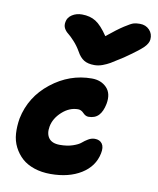

<svg xmlns="http://www.w3.org/2000/svg" viewBox="-85 -803 729 888"><g transform="rotate(10 280.0 -359.0)"><path d="M500 -736.8Q527.8 -736.8 545.2 -718.5Q562.5 -700.2 560.1 -673.8Q558.6 -655.8 539.8 -636.5Q521 -617.2 454.1 -570.8Q412.6 -543.9 397.5 -535.2Q382.3 -526.4 363.3 -519.3Q344.2 -512.2 325.2 -512.2Q294.4 -512.2 275.9 -523.7Q257.3 -535.2 243.2 -561Q229 -585.9 210.7 -605.7Q192.4 -625.5 180.7 -634.5Q168.9 -643.6 162.4 -656.2Q155.8 -668.9 159.2 -686Q162.6 -707 182.6 -720Q202.6 -732.9 229 -732.9Q267.1 -732.9 294.2 -715.8Q321.3 -698.7 352.1 -652.8Q399.9 -691.9 429.4 -710.9Q459 -730 470.9 -733.4Q482.9 -736.8 500 -736.8ZM212.9 19Q170.4 19 135.7 7.3Q101.1 -4.4 78.1 -25.1Q55.2 -45.9 40.5 -74.7Q25.9 -103.5 23.7 -137.5Q21.5 -171.4 27.8 -209Q49.3 -314 135.3 -381.6Q221.2 -449.2 325.2 -449.2Q368.7 -449.2 395 -422.1Q421.4 -395 412.1 -345.2Q404.8 -308.6 387.5 -290.3Q370.1 -272 339.8 -272Q326.2 -272 314 -284.9Q301.8 -297.9 287.1 -297.9Q246.6 -297.9 212.4 -266.8Q178.2 -235.8 170.9 -196.8Q164.6 -162.6 179.9 -141.8Q195.3 -121.1 231.9 -121.1Q266.6 -121.1 292.5 -129.9Q318.4 -138.7 330.1 -148.9Q341.8 -159.2 356.7 -168Q371.6 -176.8 387.2 -176.8Q410.6 -176.8 421.9 -160.9Q433.1 -145 426.8 -115.2Q414.1 -52.7 356.2 -16.8Q298.3 19 212.9 19Z"/></g></svg>

Font: Shantell Sans Irregular Bouncy
Style: Bold Italic
Weight: 700
Italic angle: -11.31°
Designer: Stephen Nixon, Anya Danilova, Shantell Martin
Foundry: Arrow Type
Version: Version 1.006;[9816181b4]